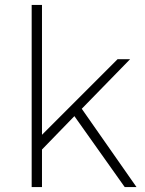

<svg xmlns="http://www.w3.org/2000/svg" viewBox="-20 -762 591 782"><path d="M488 0H536L313 -319L510 -521H459L151 -213V-742H109V0H151V-153L283 -289Z"/></svg>

Font: Montserrat ExtraLight
Style: Regular
Weight: 250
Designer: Julieta Ulanovsky
Foundry: Julieta Ulanovsky
Version: Version 4.000